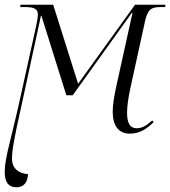

<svg xmlns="http://www.w3.org/2000/svg" viewBox="-26 -556 723 816"><path d="M44 240C73 240 92 221 93 184C50 181 25 157 25 119C25 86 32 41 63 -97L148 -489H150L256 -151H283L534 -501H537L468 -188C458 -143 453 -106 453 -81C453 -24 476 12 526 12C569 12 600 -10 627 -37L621 -44C595 -22 580 -11 554 -11C526 -11 514 -34 514 -77C514 -106 520 -144 528 -181L590 -464C602 -519 618 -526 659 -526H676L677 -536H548L306 -200L200 -536H61L60 -526H79C114 -526 135 -521 135 -494C135 -485 133 -470 129 -452L65 -162C23 32 -6 114 -6 174C-6 218 10 240 44 240Z"/></svg>

Font: Noto Serif Display SemiCondensed Light
Style: Italic
Weight: 300
Width: 4
Italic angle: -12°
Designer: Monotype Design Team
Foundry: Monotype Imaging Inc.
Version: Version 2.009